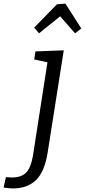

<svg xmlns="http://www.w3.org/2000/svg" viewBox="-131 -813 474 1072"><path d="M187 -789 234 -793 323 -654 288 -627 205 -722 87 -627 60 -659ZM60 -481 67 -526 225 -532 135 39Q118 146 70 192.5Q22 239 -59 239Q-81 239 -111 234L-98 176Q-76 178 -66 178Q-11 178 15.5 150Q42 122 53 56L134 -465Z"/></svg>

Font: Bitter Pro
Style: Italic
Weight: 400
Italic angle: -9°
Designer: Sol Matas, and Bitter project Authors
Foundry: Sol Matas
Version: Version 1.010